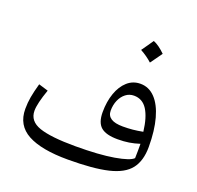

<svg xmlns="http://www.w3.org/2000/svg" viewBox="-146 -1019 1217 1184"><g transform="rotate(20 462.0 -427.5)"><path d="M804.7 -144Q805.7 -167 805.7 -192.6Q805.7 -218.3 805.7 -238.3Q771.5 -227.1 737.5 -221.7Q703.6 -216.3 663.1 -216.3Q586.9 -216.3 553.2 -245.1Q519.5 -273.9 519.5 -342.3Q519.5 -411.6 539.1 -466.8Q558.6 -522 594.7 -554.2Q630.9 -586.4 680.2 -586.4Q735.8 -586.4 776.4 -543.9Q816.9 -501.5 838.6 -423.3Q860.4 -345.2 860.4 -237.3Q860.4 -146.5 818.8 -93Q777.3 -39.6 680.4 -16.6Q583.5 6.3 417 6.3Q244.1 6.3 154.3 -42.2Q64.5 -90.8 64.5 -198.2Q64.5 -238.8 71.3 -277.1Q78.1 -315.4 93.3 -369.6L155.8 -350.6Q121.6 -253.9 121.6 -207Q121.6 -138.7 196.8 -112.8Q272 -86.9 432.6 -86.9Q588.9 -86.9 685.3 -103.5Q781.7 -120.1 804.7 -144ZM796.9 -314Q786.1 -405.8 754.9 -454.8Q723.6 -503.9 667.5 -503.9Q637.2 -503.9 613.5 -485.6Q589.8 -467.3 576.4 -436.5Q563 -405.8 563 -368.2Q563 -301.3 666.5 -301.3Q700.7 -301.3 731 -304.2Q761.2 -307.1 796.9 -314ZM666 -862.3Q701.2 -849.1 744.6 -806.6Q731 -787.1 717.3 -768.1Q703.6 -749 689 -729Q655.3 -759.8 611.3 -783.7Q625.5 -803.7 638.9 -822.8Q652.3 -841.8 666 -862.3Z"/></g></svg>

Font: Pinar-DS2-FD Regular
Style: Regular
Weight: 400
Designer: Amin Abedi
Version: Version 2.000